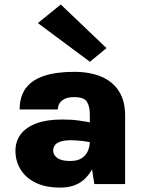

<svg xmlns="http://www.w3.org/2000/svg" viewBox="-20 -834 661 870"><path d="M407.5 0 387 -131.5V-316Q387 -353 373.5 -373.5Q360 -394 316 -394Q290 -394 273.8 -386.2Q257.5 -378.5 249.8 -365.8Q242 -353 242 -338H69Q69 -396 96.5 -433.8Q124 -471.5 179 -490Q234 -508.5 316 -508.5Q387.5 -508.5 439.2 -486.5Q491 -464.5 519 -420.5Q547 -376.5 547 -310V0ZM252.5 16Q186.5 16 141.2 -6.2Q96 -28.5 73 -66.5Q50 -104.5 50 -150.5Q50 -194 74 -225.8Q98 -257.5 145.2 -275Q192.5 -292.5 261.5 -292.5Q303.5 -292.5 335.8 -288Q368 -283.5 402 -277V-187Q377 -192.5 350.2 -195.5Q323.5 -198.5 298 -198.5Q262.5 -198.5 241.8 -187.2Q221 -176 221 -150.5Q221 -132 239.5 -118.2Q258 -104.5 298 -104.5Q332 -104.5 351.5 -118Q371 -131.5 379 -152Q387 -172.5 387 -192.5H424.5Q424.5 -135.5 406.5 -88Q388.5 -40.5 350.5 -12.2Q312.5 16 252.5 16ZM387.5 -554 151.5 -729.5 255.5 -813.5 462.5 -616Z"/></svg>

Font: Karla ExtraBold
Style: Regular
Weight: 800
Designer: Jonathan Pinhorn
Version: Version 2.001